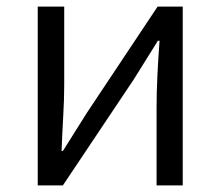

<svg xmlns="http://www.w3.org/2000/svg" viewBox="-20 -560 666 580"><path d="M94 0V-540H174V-304Q174 -261 171 -209Q168 -157 166 -104H170Q186 -129 206.5 -162Q227 -195 243 -220L456 -540H532V0H453V-236Q453 -280 455.5 -332Q458 -384 462 -437H457Q441 -412 420.5 -378.5Q400 -345 384 -320L170 0Z"/></svg>

Font: Source Han Sans SC Normal
Style: Regular
Weight: 350
Designer: Ryoko NISHIZUKA 西塚涼子 (kana, bopomofo & ideographs); Paul D. Hunt (Latin, Greek & Cyrillic); Sandoll Communications 산돌커뮤니
Foundry: Adobe
Version: Version 2.004;hotconv 1.0.118;makeotfexe 2.5.65603